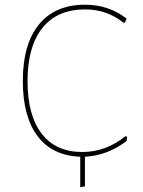

<svg xmlns="http://www.w3.org/2000/svg" viewBox="-20 -661 608 816"><path d="M321 135V5Q203 1 140 -82Q77 -165 77 -317Q77 -473 145.5 -557Q214 -641 342 -641Q442 -641 518 -582L511 -565H504Q434 -621 342 -621Q223 -621 160 -542Q97 -463 97 -316Q97 -171 157 -93Q217 -15 330 -15Q430 -15 513 -82L520 -80L518 -62Q438 0 341 5V131Z"/></svg>

Font: Alegreya Sans SC Thin
Style: Regular
Weight: 100
Designer: Juan Pablo del Peral
Foundry: Huerta Tipografica
Version: Version 2.007